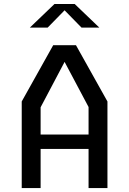

<svg xmlns="http://www.w3.org/2000/svg" viewBox="-20 -961 660 981"><path d="M91 -442.5 251.8 -730H368.2L529 -442.5V0H432.5V-414.2L296.5 -670.2H323.5L187.5 -412.8V0H91ZM151.8 -273.5H471.3V-200.2H151.8ZM258.5 -940.7H361.5L487.5 -820H396.5L296.7 -922H323.3L223.5 -820H132.5Z"/></svg>

Font: Monaspace Krypton Var
Style: Regular
Weight: 400
Designer: Riley Cran and the Lettermatic Team
Version: Version 1.101 (Monaspace Krypton Var)